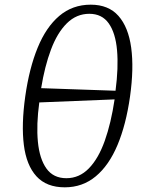

<svg xmlns="http://www.w3.org/2000/svg" viewBox="-20 -791 617 821"><path d="M257 10Q179 10 136 -37Q93 -84 82 -171Q71 -258 88 -379Q105 -499 141 -587Q177 -675 233.5 -723Q290 -771 368 -771Q444 -771 486.5 -723Q529 -675 541 -587Q553 -499 536 -378Q519 -258 482.5 -171Q446 -84 389.5 -37Q333 10 257 10ZM474 -403Q487 -502 480.5 -576Q474 -650 445 -691Q416 -732 362 -732Q307 -732 266 -691.5Q225 -651 198 -579Q171 -507 156 -414ZM264 -29Q319 -29 360 -71Q401 -113 428 -189Q455 -265 470 -366L148 -353Q135 -258 142 -185Q149 -112 178.5 -70.5Q208 -29 264 -29Z"/></svg>

Font: Noto Serif Light
Style: Italic
Weight: 300
Italic angle: -12°
Designer: Monotype Design Team
Foundry: Monotype Imaging Inc.
Version: Version 2.013